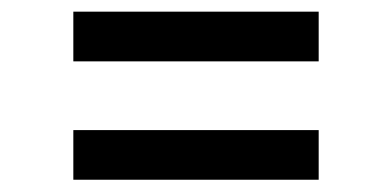

<svg xmlns="http://www.w3.org/2000/svg" viewBox="-20 -479 655 321"><path d="M512.8 -459.5V-376.4H102.6V-459.5ZM512.8 -261.5V-178.5H102.6V-261.5Z"/></svg>

Font: Fira Code Retina
Style: Regular
Weight: 450
Monospace: yes
Designer: Carrois Corporate, Edenspiekermann AG, Nikita Prokopov
Foundry: Carrois Corporate, Edenspiekermann AG, Nikita Prokopov
Version: Version 6.002